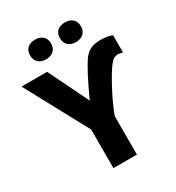

<svg xmlns="http://www.w3.org/2000/svg" viewBox="-215 -1049 1075 1176"><g transform="rotate(-30 323.0 -461.0)"><path d="M432 -651Q455 -688 485 -704Q515 -720 562 -720Q609 -720 643 -706V-584Q622 -590 608 -590Q592 -590 578.5 -581.5Q565 -573 548 -550Q518 -509 476 -430Q434 -351 404 -272V0H238V-273L0 -714H181L319 -431Q388 -582 432 -651ZM215 -922Q247 -922 268 -904.5Q289 -887 289 -852Q289 -819 268 -801Q247 -783 215 -783Q182 -783 161.5 -801Q141 -819 141 -852Q141 -887 161.5 -904.5Q182 -922 215 -922ZM426 -922Q458 -922 479 -904.5Q500 -887 500 -852Q500 -819 479 -801Q458 -783 426 -783Q393 -783 372.5 -801Q352 -819 352 -852Q352 -887 372.5 -904.5Q393 -922 426 -922Z"/></g></svg>

Font: Noto Sans UI ExtraBold
Style: Regular
Weight: 800
Designer: Monotype Design Team
Foundry: Monotype Imaging Inc.
Version: Version 1.001